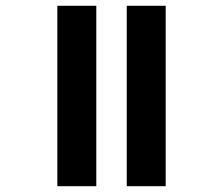

<svg xmlns="http://www.w3.org/2000/svg" viewBox="-20 -642 678 662"><path d="M177.7 0V-622.1H312V0ZM417 0V-622.1H551.3V0Z"/></svg>

Font: NotoSans-Bold
Style: Bold
Weight: 700
Designer: Monotype Design team
Foundry: Monotype Imaging Inc.
Version: Version 1.04